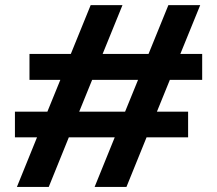

<svg xmlns="http://www.w3.org/2000/svg" viewBox="-20 -740 859 760"><path d="M39.1 -297.9H167.5L218.8 -423.8H96.7V-526.4H260.3L338.9 -719.7H464.8L386.2 -526.4H567.9L646.5 -719.7H772.5L693.8 -526.4H780.3V-423.8H652.3L601.1 -297.9H724.6V-196.3H560.1L480.5 0H354.5L434.1 -196.3H252.4L172.9 0H46.9L126.5 -196.3H39.1ZM475.1 -297.9 526.4 -423.8H344.7L293.5 -297.9Z"/></svg>

Font: Reddit Sans Fudge ExtraBold
Style: Regular
Weight: 800
Designer: Stephen Hutchings
Foundry: Reddit
Version: Version 1.011